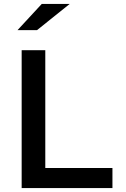

<svg xmlns="http://www.w3.org/2000/svg" viewBox="-20 -955 640 975"><path d="M90 0V-700H210V-102H551V0ZM69 -802 192 -935H334L168 -802Z"/></svg>

Font: Red Hat Mono Medium
Style: Regular
Weight: 500
Monospace: yes
Designer: Pentagram, MCKL
Foundry: Pentagram, MCKL
Version: Version 1.023; ttfautohint (v1.8.3)